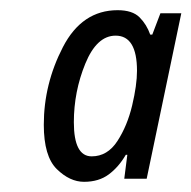

<svg xmlns="http://www.w3.org/2000/svg" viewBox="-20 -741 376 377"><path d="M125 -501Q125 -561 147.5 -616Q170 -671 207 -671Q249 -671 249 -602Q249 -574 239.5 -534Q230 -494 210.5 -464Q191 -434 160 -434Q125 -434 125 -501ZM227 -437H230L224 -390H268L336 -715H295L279 -673H275Q268 -693 254 -707Q240 -721 211 -721Q141 -721 103.5 -648.5Q66 -576 66 -496Q66 -434 91.5 -409Q117 -384 145 -384Q174 -384 193.5 -398.5Q213 -413 227 -437Z"/></svg>

Font: Noto Sans Display Condensed
Style: Italic
Weight: 400
Width: 3
Designer: Monotype Design team
Foundry: Monotype Imaging Inc.
Version: 1.000